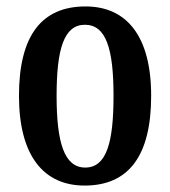

<svg xmlns="http://www.w3.org/2000/svg" viewBox="-20 -567 529 597"><path d="M243 10C379 10 450 -81 450 -269C450 -457 372 -547 246 -547C110 -547 39 -457 39 -269C39 -81 117 10 243 10ZM245 -46C180 -46 156 -123 156 -269C156 -415 179 -490 244 -490C310 -490 333 -415 333 -269C333 -123 311 -46 245 -46Z"/></svg>

Font: Noto Serif Sinhala ExtraCondensed SemiBold
Style: Regular
Weight: 600
Width: 2
Designer: Jelle Bosma - Monotype Design Team
Foundry: Monotype Imaging Inc.
Version: Version 2.007